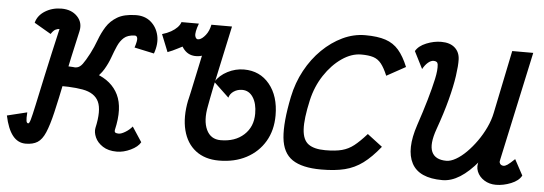

<svg xmlns="http://www.w3.org/2000/svg" viewBox="-106 -760 2551 901"><g transform="rotate(5 1169.5 -309.0)"><path d="M38 14Q1 14 -23.5 -17Q-48 -48 -61 -110L33 -133Q31 -103 33 -92.5Q35 -82 42 -82Q47 -82 52.5 -101Q58 -120 69 -171Q80 -222 100 -315Q120 -408 154 -555Q156 -561 158 -556Q160 -551 159.5 -543.5Q159 -536 151 -536Q141 -536 131 -531Q121 -526 110 -509L31 -555Q40 -590 74 -611Q108 -632 151 -632Q198 -632 225.5 -603.5Q253 -575 244 -534Q213 -398 193.5 -302Q174 -206 159.5 -144.5Q145 -83 130 -48Q115 -13 93.5 0.5Q72 14 38 14ZM467 14Q427 14 401 -3Q375 -20 364.5 -44Q354 -68 358 -88H450Q448 -77 453.5 -74Q459 -71 469 -71Q481 -71 500 -82.5Q519 -94 532 -110L578 -40Q566 -18 532.5 -2Q499 14 467 14ZM358 -88Q377 -172 358.5 -212Q340 -252 282.5 -262.5Q225 -273 127 -269L148 -365Q262 -369 338 -342Q414 -315 444 -253Q474 -191 450 -88ZM127 -271 148 -365Q188 -365 211 -363Q234 -361 247.5 -364Q261 -367 273 -383Q285 -399 304 -435Q320 -466 332.5 -500Q345 -534 363.5 -563.5Q382 -593 414 -612Q446 -631 500 -632Q543 -633 571.5 -609Q600 -585 609 -546Q618 -507 601 -460L508 -480Q519 -513 516.5 -525Q514 -537 503 -536Q471 -535 453.5 -519.5Q436 -504 425 -479Q414 -454 403.5 -424.5Q393 -395 376 -366.5Q359 -338 329.5 -315Q300 -292 251 -279.5Q202 -267 127 -271Z M858 -618H955Q945 -570 916.5 -534Q888 -498 852.5 -479.5Q817 -461 784.5 -466Q752 -471 732 -504Q722 -499 710.5 -493Q699 -487 687 -481.5Q675 -476 664 -472L631 -554Q655 -561 672.5 -571Q690 -581 701.5 -593Q713 -605 717 -618H799Q783 -575 787.5 -558Q792 -541 806.5 -545Q821 -549 836.5 -568.5Q852 -588 858 -618ZM948 14Q882 14 838.5 -19.5Q795 -53 779.5 -114Q764 -175 780 -255Q780 -254 782 -262.5Q784 -271 789 -293.5Q794 -316 802.5 -357Q811 -398 825 -462.5Q839 -527 858 -618H955Q931 -506 916 -437Q901 -368 893 -330Q885 -292 881.5 -272Q878 -252 875 -237Q861 -167 881 -124.5Q901 -82 948 -82Q1016 -82 1057.5 -120Q1099 -158 1099 -220Q1099 -268 1080 -297Q1061 -326 1029 -326Q1007 -326 989.5 -314.5Q972 -303 967 -284L895 -352Q915 -384 952 -403Q989 -422 1029 -422Q1104 -422 1149.5 -366.5Q1195 -311 1195 -220Q1195 -150 1164 -97.5Q1133 -45 1077.5 -15.5Q1022 14 948 14Z M1634 -171 1705 -117Q1664 -66 1625.5 -37.5Q1587 -9 1541 2.5Q1495 14 1430 14Q1340 14 1294 -17Q1248 -48 1241 -119.5Q1234 -191 1259 -313Q1273 -381 1304.5 -439Q1336 -497 1380 -540Q1424 -583 1475.5 -607.5Q1527 -632 1582 -632Q1640 -632 1677.5 -619.5Q1715 -607 1740 -578Q1765 -549 1785 -500L1696 -451Q1681 -487 1665.5 -506.5Q1650 -526 1628 -533Q1606 -540 1571 -540Q1525 -540 1479.5 -508.5Q1434 -477 1399 -424Q1364 -371 1349 -305Q1329 -216 1332 -166.5Q1335 -117 1362 -97.5Q1389 -78 1441 -78Q1489 -78 1519.5 -86Q1550 -94 1575.5 -114Q1601 -134 1634 -171Z M1861 -497 1820 -578Q1834 -603 1869.5 -617.5Q1905 -632 1940 -632Q1981 -632 2004 -611.5Q2027 -591 2028 -556Q2029 -528 2022 -479Q2015 -430 1998 -365Q1981 -300 1953 -222Q1927 -149 1943 -113.5Q1959 -78 2012 -78Q2032 -78 2056.5 -92Q2081 -106 2105.5 -130.5Q2130 -155 2152 -186Q2174 -217 2190.5 -252Q2207 -287 2214 -322L2275 -618H2374L2264 -109Q2264 -106 2262.5 -101.5Q2261 -97 2262 -92Q2264 -85 2269 -81.5Q2274 -78 2281 -78Q2289 -78 2299.5 -85Q2310 -92 2333 -114L2373 -40Q2360 -15 2324 -0.5Q2288 14 2253 14Q2222 14 2198 -1Q2174 -16 2164 -40.5Q2154 -65 2165 -93L2168 -90Q2125 -38 2083.5 -12Q2042 14 2001 14Q1891 14 1856.5 -51Q1822 -116 1861 -233Q1883 -298 1899.5 -355Q1916 -412 1925.5 -455.5Q1935 -499 1932 -525Q1931 -533 1925.5 -536.5Q1920 -540 1912 -540Q1899 -540 1885.5 -528.5Q1872 -517 1861 -497Z"/></g></svg>

Font: Victor Mono Thin
Style: Italic
Weight: 100
Italic angle: -12°
Monospace: yes
Designer: Rune Bjørnerås
Version: Version 1.561;gftools[0.9.30]